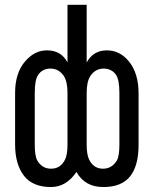

<svg xmlns="http://www.w3.org/2000/svg" viewBox="-20 -752 626 782"><path d="M254.9 -732.4H333V-497.6Q359.9 -546.9 415 -546.9Q468.3 -546.9 504.9 -502Q544.4 -453.6 544.4 -372.1V-161.6Q544.4 -78.1 510.7 -34.7Q476.1 9.8 400.9 9.8Q325.2 9.8 291.5 -51.8Q250 9.8 187.5 9.8Q113.3 9.8 77.6 -36.1Q41.5 -83 41.5 -163.1V-373.5Q41.5 -456.1 83.5 -503.4Q121.6 -546.9 170.9 -546.9Q229.5 -546.9 254.9 -497.6ZM333 -373.5V-163.1Q333 -123 342.8 -102.5Q360.8 -64.9 399.9 -64.9Q435.1 -64.9 455.6 -97.7Q466.3 -115.7 466.3 -163.1V-373.5Q466.3 -425.8 453.1 -446.3Q435.5 -472.7 401.4 -472.7Q368.7 -472.2 348.6 -443.4Q333 -420.4 333 -373.5ZM254.9 -373.5Q254.9 -420.4 239.3 -443.4Q219.2 -472.2 186.5 -472.7Q152.3 -472.7 134.8 -446.3Q121.6 -425.8 121.6 -373.5V-163.1Q121.6 -115.7 132.3 -97.7Q151.9 -64.9 188 -64.9Q227.1 -64.9 245.1 -102.5Q254.9 -123 254.9 -163.1Z"/></svg>

Font: Consola Mono
Style: Book
Weight: 400
Monospace: yes
Designer: Wojciech Kalinowski "wmk69" (wmk69@o2.pl)
Foundry: Wojciech Kalinowski "wmk69" (wmk69@o2.pl)
Version: Version 2.1.0